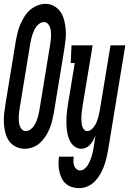

<svg xmlns="http://www.w3.org/2000/svg" viewBox="-37 -766 672 999"><path d="M91 8Q66 8 44.5 -3Q23 -14 10 -32.5Q-3 -51 -9 -74.5Q-15 -98 -16.5 -122.5Q-18 -147 -15.5 -172Q-13 -197 -9 -222L46 -557Q50 -578 55 -598.5Q60 -619 69 -639.5Q78 -660 90 -679.5Q102 -699 118.5 -713.5Q135 -728 156.5 -737Q178 -746 199 -746Q224 -746 245 -734Q266 -722 278.5 -703Q291 -684 297 -660.5Q303 -637 305 -612.5Q307 -588 304.5 -563Q302 -538 298 -513L243 -178Q239 -157 234 -136.5Q229 -116 220.5 -95.5Q212 -75 199.5 -56Q187 -37 170.5 -22Q154 -7 133 0.5Q112 8 91 8ZM97 -84Q108 -84 118.5 -90.5Q129 -97 136.5 -107Q144 -117 149 -127.5Q154 -138 157.5 -149Q161 -160 163.5 -171Q166 -182 168 -193L223 -528Q225 -540 226.5 -552Q228 -564 228.5 -576.5Q229 -589 228 -600.5Q227 -612 223.5 -623.5Q220 -635 211.5 -643Q203 -651 191 -651Q180 -651 169.5 -644Q159 -637 152 -627.5Q145 -618 140 -607Q135 -596 131.5 -585.5Q128 -575 125.5 -564Q123 -553 121 -542L66 -207Q64 -195 62.5 -183Q61 -171 60.5 -159Q60 -147 61 -135Q62 -123 65.5 -112Q69 -101 77 -92.5Q85 -84 97 -84ZM376 213Q356 213 338 207.5Q320 202 306 190Q292 178 284 161.5Q276 145 272 126.5Q268 108 267.5 88.5Q267 69 270 49H347Q345 61 345 72.5Q345 84 348.5 95Q352 106 360.5 113.5Q369 121 380 121Q392 121 402.5 112.5Q413 104 419.5 93.5Q426 83 431 71.5Q436 60 439.5 48.5Q443 37 445.5 25.5Q448 14 450 2L460 -62Q455 -49 448.5 -37Q442 -25 433 -14.5Q424 -4 411.5 2Q399 8 386 8Q369 8 354.5 -1.5Q340 -11 331 -25.5Q322 -40 317.5 -56.5Q313 -73 311 -90Q309 -107 308.5 -125Q308 -143 309 -160.5Q310 -178 312.5 -196Q315 -214 318 -232L352 -438H331L335 -530H445L393 -217Q392 -208 390.5 -198.5Q389 -189 388 -179.5Q387 -170 386.5 -160.5Q386 -151 386.5 -141.5Q387 -132 388 -123Q389 -114 392 -105.5Q395 -97 401.5 -90.5Q408 -84 417 -84Q428 -84 437.5 -91.5Q447 -99 453.5 -108.5Q460 -118 464.5 -128Q469 -138 472 -148.5Q475 -159 477.5 -169.5Q480 -180 482 -191L538 -530H615L525 17Q521 38 516 59.5Q511 81 503 101.5Q495 122 483.5 142Q472 162 455.5 178.5Q439 195 418 204Q397 213 376 213Z"/></svg>

Font: Iosevka Curly Slab SmBdEx
Style: Italic
Weight: 600
Width: 7
Italic angle: -9°
Monospace: yes
Designer: Belleve Invis
Foundry: Belleve Invis
Version: Version 11.1.0; ttfautohint (v1.8.3)